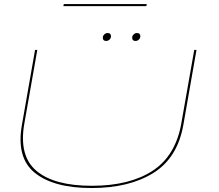

<svg xmlns="http://www.w3.org/2000/svg" viewBox="-20 -919 1075 942"><path d="M429 3.5Q244 3.5 151.5 -70.5Q59 -144.5 87.5 -306L152 -674H163L99.5 -313.5Q71.5 -154.5 158.5 -81Q245.5 -7.5 430.5 -7.5Q615.5 -7.5 728.5 -81Q841.5 -154.5 869.5 -313.5L933 -674H944L879.5 -306Q851 -144.5 732.5 -70.5Q614 3.5 429 3.5ZM501 -718Q484.5 -718 484.5 -734Q484.5 -743.5 491.8 -750.2Q499 -757 508 -757Q524.5 -757 524.5 -741Q524.5 -731.5 517.2 -724.8Q510 -718 501 -718ZM645 -718Q628.5 -718 628.5 -734Q628.5 -743.5 635.8 -750.2Q643 -757 652 -757Q668.5 -757 668.5 -741Q668.5 -731.5 661.2 -724.8Q654 -718 645 -718ZM291 -889 293 -899H700L698 -889Z"/></svg>

Font: Anybody UltraExpanded Thin
Style: Italic
Weight: 100
Width: 9
Italic angle: -10°
Designer: Tyler Finck
Foundry: Etcetera Type Company
Version: Version 1.010; ttfautohint (v1.8.3) -l 8 -r 50 -G 200 -x 14 